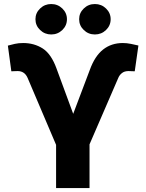

<svg xmlns="http://www.w3.org/2000/svg" viewBox="-20 -956 744 976"><path d="M265.1 0V-219.7L120.1 -560.5Q105 -594.7 69.8 -594.7Q66.9 -594.7 62.3 -594.5Q57.6 -594.2 53.2 -594.2Q47.4 -593.8 43 -593.8Q38.6 -593.8 37.6 -593.8L20 -724.1Q35.6 -728.5 54.9 -732.9Q74.2 -737.3 97.7 -737.3Q153.8 -737.3 197.3 -709.5Q240.7 -681.6 267.6 -606.9L352.1 -377.4L436.5 -600.6Q461.9 -670.9 503.9 -704.1Q545.9 -737.3 604.5 -737.3Q624.5 -737.3 645.8 -732.9Q667 -728.5 683.6 -724.6L665 -593.8Q663.6 -593.8 658.4 -593.8Q653.3 -593.8 647 -594.2Q643.1 -594.2 639.2 -594.5Q635.3 -594.7 632.8 -594.7Q612.8 -594.7 600.1 -584.7Q587.4 -574.7 581.5 -560.5L435.1 -222.2V0ZM240.2 -780.8Q207.5 -780.8 183.8 -803.5Q160.2 -826.2 160.2 -858.4Q160.2 -890.1 183.8 -912.8Q207.5 -935.5 240.2 -935.5Q273.4 -935.5 296.9 -912.8Q320.3 -890.1 320.3 -858.4Q320.3 -826.2 296.9 -803.5Q273.4 -780.8 240.2 -780.8ZM462.4 -780.8Q429.2 -780.8 405.8 -803.5Q382.3 -826.2 382.3 -858.4Q382.3 -890.1 405.8 -912.8Q429.2 -935.5 462.4 -935.5Q495.6 -935.5 519 -912.8Q542.5 -890.1 542.5 -858.4Q542.5 -826.2 519 -803.5Q495.6 -780.8 462.4 -780.8Z"/></svg>

Font: Inter Display Extra Bold
Style: Regular
Weight: 800
Designer: Rasmus Andersson
Foundry: rsms
Version: Version 4.000;git-4fc901f